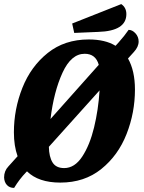

<svg xmlns="http://www.w3.org/2000/svg" viewBox="-44 -873 704 939"><path d="M582 -587Q616 -527 616 -435Q616 -322 575 -217.5Q534 -113 451.5 -46.5Q369 20 251 20Q144 20 88 -35L84 -31Q51 3 25 46Q3 46 -10 32Q-23 18 -24 -5Q-24 -37 -3 -59L42 -109Q24 -159 24 -226Q24 -339 65.5 -443.5Q107 -548 189.5 -614Q272 -680 390 -680Q471 -680 521 -649L534 -663Q566 -699 585 -727Q603 -727 618.5 -710Q634 -693 634 -670Q634 -644 611 -619ZM203 -291 439 -556Q424 -610 370 -610Q304 -610 261.5 -517Q219 -424 203 -291ZM443 -431 195 -155Q196 -106 213 -78.5Q230 -51 270 -51Q321 -51 358 -107Q395 -163 416 -249.5Q437 -336 443 -431ZM574 -804Q574 -721 436 -717L319 -712L309 -758L549 -853Q574 -836 574 -804Z"/></svg>

Font: Sansita
Style: Bold Italic
Weight: 700
Italic angle: -11°
Designer: Pablo Cosgaya
Foundry: Omnibus-Type
Version: Version 1.006